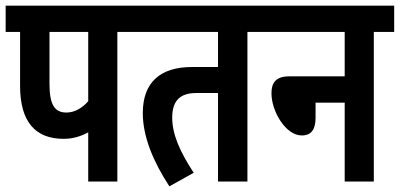

<svg xmlns="http://www.w3.org/2000/svg" viewBox="-20 -642 1414 679"><path d="M395 -529H468V-622H0V-529H51V-338C51 -209 107 -151 205 -151C237 -151 267 -160 292 -174V0H395ZM292 -529V-284C270 -259 243 -244 215 -244C175 -244 155 -269 155 -345V-529Z M855 -529H927V-622H456V-529H751V-405H659C548 -405 485 -352 485 -242C485 -159 522 -70 579 17L665 -31C616 -106 589 -167 589 -226C589 -288 619 -313 674 -313H751V0H855Z M915 -622V-529H1199V-372H1003C955 -372 940 -349 940 -312C940 -249 990 -163 1047 -163C1081 -163 1096 -184 1096 -226V-279H1199V0H1302V-529H1374V-622Z"/></svg>

Font: Noto Sans Devanagari ExtraCondensed SemiBold
Style: Regular
Weight: 600
Width: 2
Designer: Jelle Bosma - Monotype Design Team
Foundry: Monotype Imaging Inc.
Version: Version 2.004